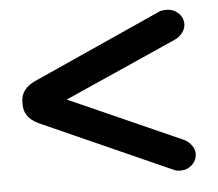

<svg xmlns="http://www.w3.org/2000/svg" viewBox="-42 -574 649 571"><g transform="rotate(-5 283.0 -289.0)"><path d="M455 -53 65 -227Q24 -247 24 -285V-293Q24 -331 65 -351L456 -527Q464 -529 475 -529Q495 -529 509.5 -515.5Q524 -502 524 -482Q524 -469 514.5 -456.5Q505 -444 491 -438L156 -289L491 -140Q505 -134 514.5 -121.5Q524 -109 524 -96Q524 -76 509.5 -62.5Q495 -49 475 -49Q463 -49 455 -53Z"/></g></svg>

Font: 寒蝉全圆体 Bold
Style: Regular
Weight: 700
Designer: Warren2060
      Designed by Motoya company      

      [Varela Round]
      Joe Prince(Latin component); Avraham Cornf
Foundry: ChillType
Version: Version 3.200